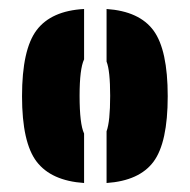

<svg xmlns="http://www.w3.org/2000/svg" viewBox="-20 -712 423 427"><path d="M217 -305V-420Q221 -431 223 -450.5Q225 -470 225 -499Q225 -555 217 -575V-692Q290 -687 321.5 -644Q353 -601 353 -498Q353 -395 321.5 -352.5Q290 -310 217 -305ZM167 -415V-305Q94 -310 61.5 -352.5Q29 -395 29 -498Q29 -602 61.5 -645Q94 -688 167 -692V-580Q157 -559 157 -499Q157 -436 167 -415Z"/></svg>

Font: Protest Guerrilla
Style: Regular
Weight: 400
Designer: Octavio Pardo
Foundry: Ashler Design
Version: Version 2.005; ttfautohint (v1.8.4.7-5d5b)